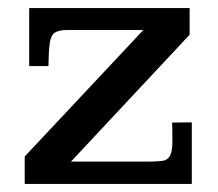

<svg xmlns="http://www.w3.org/2000/svg" viewBox="-20 -458 543 478"><path d="M41.5 0V-68.4L336.9 -383.3H147.9Q126 -383.3 116.2 -376.5Q106.4 -369.6 103.8 -350.3Q101.1 -331.1 100.6 -293.5H52.7V-438H452.1V-371.6L156.7 -55.7H352.1Q372.1 -55.7 384.8 -57.6Q397.5 -59.6 403.3 -70.3Q409.2 -81.1 409.2 -106.4Q409.2 -107.4 409.2 -118.4Q409.2 -129.4 408.9 -140.6Q408.7 -151.9 408.2 -152.8Q412.6 -152.8 422.9 -153.1Q433.1 -153.3 443.6 -153.3Q454.1 -153.3 457.5 -153.3V0Z"/></svg>

Font: Kameron Medium
Style: Regular
Weight: 500
Designer: Vernon Adams
Foundry: Vernon Adams
Version: Version 1.100